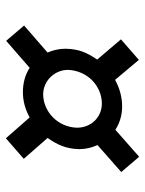

<svg xmlns="http://www.w3.org/2000/svg" viewBox="60 -689 494 654"><g transform="rotate(-90 307.0 -362.0)"><path d="M282 -262C234 -262 199 -299 199 -347C201 -412 253 -461 312 -462C359 -462 396 -423 396 -377C393 -311 342 -263 282 -262ZM126 -339C126 -317 131 -296 140 -277L48 -196L100 -135L192 -216C215 -201 242 -193 272 -193C302 -193 333 -201 362 -217L430 -136L500 -197L431 -278C455 -313 467 -340 468 -386C468 -408 463 -429 455 -447L547 -527L495 -588L403 -508C378 -524 350 -531 320 -531C290 -531 261 -523 234 -508L163 -589L93 -528L164 -447C141 -413 127 -385 126 -339Z"/></g></svg>

Font: Cantarell
Style: Oblique
Weight: 400
Italic angle: -8°
Designer: Dave Crossland
Version: Version 0.024